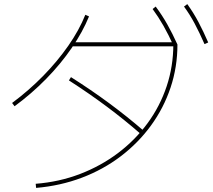

<svg xmlns="http://www.w3.org/2000/svg" viewBox="-20 -875 1040 936"><path d="M154 21Q269 12 370.5 -27Q472 -66 555.5 -129Q639 -192 699.5 -274.5Q760 -357 792.5 -454.5Q825 -552 825 -659L835 -649H330V-669H835L845 -658Q845 -548 811.5 -448Q778 -348 716 -263Q654 -178 568.5 -113Q483 -48 378.5 -8.5Q274 31 156 41ZM39 -373Q121 -434 190.5 -505Q260 -576 313 -652Q366 -728 396 -803L414 -795Q383 -719 329.5 -641Q276 -563 205 -490.5Q134 -418 51 -357ZM667 -221Q588 -290 501 -355Q414 -420 316 -483L326 -499Q424 -437 512 -372Q600 -307 681 -237ZM827 -650Q801 -707 776.5 -750Q752 -793 724 -831L739 -843Q771 -800 796 -755.5Q821 -711 845 -658ZM977 -660Q952 -717 928.5 -761Q905 -805 877 -843L893 -855Q924 -812 948 -766.5Q972 -721 995 -668Z"/></svg>

Font: M PLUS 1 Thin
Style: Regular
Weight: 100
Designer: Coji Morishita
Foundry: UNDERFOREST DESIGN
Version: Version 1.001